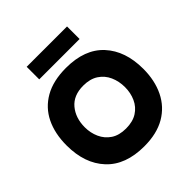

<svg xmlns="http://www.w3.org/2000/svg" viewBox="-199 -863 1016 1016"><g transform="rotate(-45 309.5 -355.0)"><path d="M302 14Q162 14 88 -65.5Q14 -145 14 -280Q14 -369 46 -434.5Q78 -500 142 -536.5Q206 -573 302 -573Q442 -573 515 -493.5Q588 -414 588 -280Q588 -193 555.5 -126.5Q523 -60 459.5 -23Q396 14 302 14ZM300 -121Q351 -121 384.5 -142.5Q418 -164 434.5 -200.5Q451 -237 451 -280Q451 -324 434.5 -361Q418 -398 384.5 -420Q351 -442 300 -442Q227 -442 188.5 -396Q150 -350 150 -280Q150 -238 166.5 -201.5Q183 -165 216 -143Q249 -121 300 -121ZM159 -630V-724H461V-630Z"/></g></svg>

Font: Darker Grotesque Black
Style: Regular
Weight: 900
Designer: Gabriel Lam
Foundry: TypeRant
Version: Version 1.000;gftools[0.9.28]